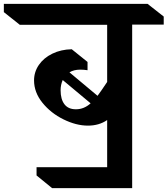

<svg xmlns="http://www.w3.org/2000/svg" viewBox="-93 -806 871 998"><path d="M594 -678V172H178L97 106V63H464V-182Q422 -153 364 -153Q303 -153 237 -185.5Q171 -218 127.5 -272Q84 -326 84 -388Q84 -432 109 -468.5Q134 -505 179 -527Q224 -549 280 -550L362 -484V-441Q342 -444 324 -444Q291 -444 268 -430L414 -308Q430 -329 464 -380V-677H10L-73 -743V-786H674L758 -720V-678ZM378 -269 233 -390Q222 -365 222 -337Q222 -290 242 -264Q262 -238 301 -238H302Q344 -238 378 -269Z"/></svg>

Font: Inknut Antiqua Medium
Style: Regular
Weight: 500
Designer: Claus Eggers Sørensen
Foundry: Claus Eggers Sørensen
Version: Version 1.003; ttfautohint (v1.8.2) -l 8 -r 50 -G 200 -x 14 